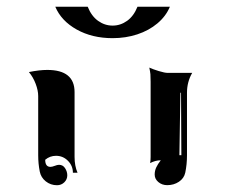

<svg xmlns="http://www.w3.org/2000/svg" viewBox="-20 -684 665 567"><path d="M143.3 -664.1H239Q250 -636.5 269.7 -622.4Q289.3 -608.4 312.5 -608.4Q335.7 -608.4 355.3 -622.4Q375 -636.5 386 -664.1H481.7Q470 -636 444.8 -614.9Q419.7 -593.8 385.4 -582.5Q351.1 -571.3 312.5 -571.3Q252.2 -571.3 206.5 -596.8Q160.9 -622.3 143.3 -664.1ZM65.4 -471.2Q96.2 -477.5 119.6 -477.5Q200.2 -477.5 200.2 -412.1V-220.7Q200.2 -194.3 209 -173.8H195.3Q195.3 -194.3 180.7 -209.1Q166 -223.9 145.5 -223.9Q127.4 -223.9 113.5 -212.2Q113.5 -191.4 128.7 -191.2Q133.8 -191.2 141.5 -194.2Q149.2 -197.3 154.3 -197.3Q165.8 -197.3 172.2 -187.3Q178.7 -177.2 178.7 -166.3Q178.7 -154.1 169.8 -145.5Q160.9 -137 148.4 -137Q129.6 -137 115.2 -148.4Q100.8 -159.9 97.4 -177.5Q92.8 -200.7 92.8 -225.6V-400.4Q92.8 -416.7 85.4 -436.3Q78.1 -455.8 65.4 -471.2ZM420.9 -484.4Q430.9 -479.7 448.7 -474.2Q466.6 -468.8 474.6 -468.8H547.6Q532.2 -442.1 532.2 -410.2V-225.6Q532.2 -198.7 527.1 -174.1Q523.4 -157.2 508.3 -147.2Q493.2 -137.2 473.9 -137.2Q458.5 -137.2 447.6 -146.4Q436.8 -155.5 436.8 -168.5Q436.8 -179.7 441.4 -189.6Q446 -199.5 454.8 -210.7Q439.2 -210.7 423.3 -202.4Q424.8 -209.5 424.8 -220.7V-442.4Q424.8 -458 424.2 -464.8Q423.6 -471.7 420.9 -484.4ZM509.8 -225.6H515.6L514.6 -410.2H512.7Z"/></svg>

Font: AgreloyInT3
Style: Medium
Weight: 400
Designer: gluk
Foundry: gluk
Version: Version 0.27